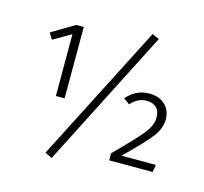

<svg xmlns="http://www.w3.org/2000/svg" viewBox="-115 -876 1144 1076"><g transform="rotate(15 457.0 -338.0)"><path d="M710.9 -419.9Q767.6 -419.9 801.8 -387.7Q835.9 -355.5 835.9 -303.7Q835.9 -252 799.3 -203.1Q762.7 -154.3 648.9 -43H848.1L840.8 0H588.9V-41Q711.9 -164.1 747.6 -210.4Q783.2 -256.8 783.2 -297.9Q783.2 -338.9 762.7 -357.4Q742.2 -377 707 -377Q653.8 -377 615.2 -332L580.1 -357.9Q632.8 -419.9 710.9 -419.9ZM257.8 -271H207V-629.9L104 -569.8L81.1 -606L213.9 -685.1H257.8ZM681.2 -728 273.9 70.8 232.9 50.8 641.1 -747.1Z"/></g></svg>

Font: FiraSans-Light
Style: Regular
Weight: 300
Designer: Carrois Corporate & Edenspiekermann AG
Foundry: Carrois Corporate GbR & Edenspiekermann AG
Version: Version 3.106;PS 003.106;hotconv 1.0.70;makeotf.lib2.5.58329